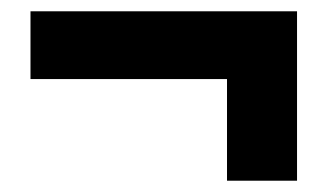

<svg xmlns="http://www.w3.org/2000/svg" viewBox="-20 -410 580 340"><path d="M382 -90V-270H34V-390H506V-90Z"/></svg>

Font: Source Sans 3 ExtraLight Black
Style: Regular
Weight: 900
Version: Version 3.052;hotconv 1.1.0;makeotfexe 2.6.0